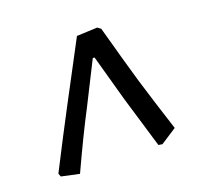

<svg xmlns="http://www.w3.org/2000/svg" viewBox="-83 -577 644 607"><g transform="rotate(-20 239.5 -273.5)"><path d="M365 -278Q388 -202 421 -100L367 -65L354 -67L302 -241L259 -396H253L182 -255Q142 -179 90 -66L30 -79L26 -90Q80 -196 125 -281L230 -479L299 -482L310 -474Q345 -346 365 -278Z"/></g></svg>

Font: Alegreya Medium
Style: Italic
Weight: 500
Italic angle: -7°
Designer: Juan Pablo del Peral
Foundry: Huerta Tipografica
Version: Version 2.008; ttfautohint (v1.8)